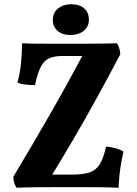

<svg xmlns="http://www.w3.org/2000/svg" viewBox="-20 -882 648 905"><path d="M84 -678Q101 -677 131 -676.5Q161 -676 196 -676Q231 -676 264.5 -676Q298 -676 323 -676Q356 -676 391.5 -676Q427 -676 462.5 -676.5Q498 -677 531 -678Q538 -668 542 -655Q546 -642 547 -626Q491 -520 437.5 -422.5Q384 -325 328.5 -230Q273 -135 211 -34L184 -59H319Q371 -59 401.5 -69Q432 -79 450 -107.5Q468 -136 480 -191Q530 -187 562 -168Q557 -146 551.5 -116Q546 -86 543 -54.5Q540 -23 539 3Q495 1 451 0.5Q407 0 364 0Q321 0 279 0Q215 0 155.5 0.5Q96 1 58 3Q51 -8 47 -21Q43 -34 43 -49Q90 -127 132.5 -200Q175 -273 216 -344Q257 -415 297 -487.5Q337 -560 378 -637L416 -618H273Q236 -618 212 -607.5Q188 -597 172.5 -567.5Q157 -538 145 -481Q122 -481 99.5 -483.5Q77 -486 62 -493Q74 -533 79 -584Q84 -635 84 -678ZM310 -717Q274 -717 251.5 -736.5Q229 -756 229 -787Q229 -823 254 -842.5Q279 -862 314 -862Q355 -862 377 -842.5Q399 -823 399 -788Q399 -757 375 -737Q351 -717 310 -717Z"/></svg>

Font: Vollkorn
Style: Bold
Weight: 700
Designer: Friedrich Althausen
Foundry: Friedrich Althausen
Version: Version 5.000